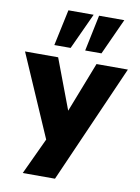

<svg xmlns="http://www.w3.org/2000/svg" viewBox="-111 -832 789 1079"><g transform="rotate(10 283.5 -292.5)"><path d="M96 180 210 -64V11L-10 -495H179L300 -174H273L398 -495H577L280 180ZM322 -559 365 -765H509L415 -559ZM146 -559 190 -765H334L239 -559Z"/></g></svg>

Font: Nunito Sans 11pt Black
Style: Regular
Weight: 900
Version: Version 3.101;gftools[0.9.27]